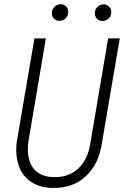

<svg xmlns="http://www.w3.org/2000/svg" viewBox="-20 -896 598 926"><path d="M557.6 -710.9 472.2 -210Q457.5 -104.5 393.6 -45.7Q329.6 13.2 232.9 10.3Q172.4 9.3 130.6 -18.3Q88.9 -45.9 71 -95.5Q53.2 -145 60.5 -209.5L146 -710.9H201.2L116.2 -209Q107.4 -130.9 138.7 -87.4Q169.9 -43.9 236.8 -42Q310.5 -39.1 357.7 -83.5Q404.8 -127.9 416.5 -209L501.5 -710.9ZM230 -835Q231 -851.6 242.7 -863.3Q254.4 -875 271.5 -875.5Q288.6 -876 299.6 -864Q310.5 -852.1 309.1 -835Q308.1 -818.4 296.1 -807.1Q284.2 -795.9 267.6 -795.4Q250.5 -795.4 239.7 -806.6Q229 -817.9 230 -835ZM437.5 -834.5Q438.5 -851.1 450.2 -862.8Q461.9 -874.5 479 -875Q496.1 -875.5 506.8 -863.5Q517.6 -851.6 516.6 -834.5Q515.6 -817.9 503.7 -806.6Q491.7 -795.4 475.1 -794.9Q458 -794.9 447.3 -806.2Q436.5 -817.4 437.5 -834.5Z"/></svg>

Font: TypoPRO Roboto
Style: Italic
Weight: 300
Italic angle: -12°
Designer: Google
Version: Version 2.136; 2016